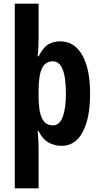

<svg xmlns="http://www.w3.org/2000/svg" viewBox="-20 -780 541 1040"><path d="M468 -272Q468 -140 428 -65Q388 10 314 10Q273 10 241 -9Q209 -28 189 -70H184Q187 -37 188 -15.5Q189 6 189 21V240H60V-760H189V-573Q189 -554 188 -527.5Q187 -501 184 -475H189Q214 -523 241.5 -539.5Q269 -556 306 -556Q383 -556 425.5 -481.5Q468 -407 468 -272ZM337 -271Q337 -362 319 -405Q301 -448 267 -448Q226 -448 207.5 -410Q189 -372 189 -287V-259Q189 -177 207.5 -139Q226 -101 266 -101Q303 -101 320 -147.5Q337 -194 337 -271Z"/></svg>

Font: Noto Sans Gujarati UI ExtraCondensed
Style: Bold
Weight: 700
Width: 2
Designer: Jelle Bosma - Monotype Design Team, Universal Thirst
Foundry: Monotype Imaging Inc.
Version: Version 2.106; ttfautohint (v1.8.4.7-5d5b)